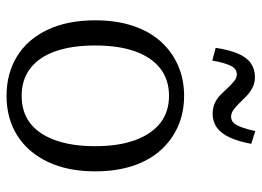

<svg xmlns="http://www.w3.org/2000/svg" viewBox="-124 -646 781 572"><g transform="rotate(90 266.0 -360.5)"><path d="M491 -254Q491 -172 462.5 -112.5Q434 -53 383.5 -21.5Q333 10 266 10Q199 10 148 -21.5Q97 -53 69 -112.5Q41 -172 41 -254Q41 -316 57 -365Q73 -414 103 -448Q133 -482 174.5 -500.5Q216 -519 266 -519Q316 -519 357.5 -500.5Q399 -482 429 -448Q459 -414 475 -365Q491 -316 491 -254ZM116 -254Q116 -184 133.5 -135Q151 -86 184.5 -60.5Q218 -35 266 -35Q314 -35 347 -60Q380 -85 398 -134.5Q416 -184 416 -254Q416 -324 398 -373Q380 -422 347 -448Q314 -474 266 -474Q218 -474 184.5 -448Q151 -422 133.5 -373Q116 -324 116 -254ZM320 -604Q301 -604 286.5 -611Q272 -618 261 -629.5Q250 -641 240 -651.5Q230 -662 221 -669Q212 -676 202 -676Q185 -676 176 -657Q167 -638 161 -603L123 -613Q129 -653 140 -679Q151 -705 168.5 -717.5Q186 -730 210 -730Q227 -730 241 -723Q255 -716 266.5 -705Q278 -694 288 -683.5Q298 -673 308 -666Q318 -659 328 -659Q340 -659 347 -667Q354 -675 360 -691.5Q366 -708 371 -731L409 -719Q402 -681 390 -655Q378 -629 360.5 -616.5Q343 -604 320 -604Z"/></g></svg>

Font: Roboto Serif 28pt Condensed Light
Style: Regular
Weight: 300
Width: 3
Designer: Greg Gazdowicz
Foundry: Commercial Type
Version: Version 1.008